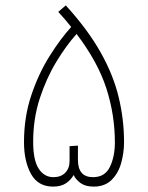

<svg xmlns="http://www.w3.org/2000/svg" viewBox="-20 -692 549 712"><path d="M177 0Q121 0 95 -47Q69 -94 69 -165Q69 -258 96 -338.5Q123 -419 163.5 -483.5Q204 -548 244 -592Q222 -620 196 -648L224 -672Q305 -583 352.5 -499Q400 -415 420 -332Q440 -249 440 -165Q440 -126 429.5 -88Q419 -50 394 -25Q369 0 327 0Q297 0 279 -13Q261 -26 253 -43Q244 -26 225.5 -13Q207 0 177 0ZM269 -99Q269 -35 325 -35Q369 -35 387.5 -73Q406 -111 406 -164Q406 -266 374.5 -364Q343 -462 264 -566Q226 -524 189 -463Q152 -402 127.5 -327Q103 -252 103 -166Q103 -98 123.5 -66.5Q144 -35 178 -35Q206 -35 222 -51.5Q238 -68 238 -95V-150L269 -152Z"/></svg>

Font: Noto Sans Arabic UI XLt
Style: Regular
Weight: 200
Designer: Monotype Design Team, Nadine Chahine and Nizar Qandah
Foundry: Monotype Imaging Inc.
Version: Version 2.010; ttfautohint (v1.8.4.7-5d5b)